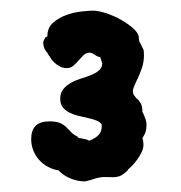

<svg xmlns="http://www.w3.org/2000/svg" viewBox="-20 -653 343 364"><path d="M257.8 -417Q257.8 -408.7 256.1 -403.3Q254.4 -397.9 250 -391.1Q251 -388.7 251.5 -385.3Q252 -381.8 252 -378.9Q252 -371.6 248.3 -364Q244.6 -356.4 239.7 -349.9Q234.9 -343.3 229.7 -338.1Q224.6 -333 222.2 -331.1H223.1Q213.4 -321.3 206.8 -319.1Q200.2 -316.9 193.4 -317.1Q186.5 -317.4 177.2 -317.4Q168 -317.4 152.8 -312L141.1 -309.1Q127 -309.1 113.5 -314.7Q100.1 -320.3 90.8 -330.1Q80.6 -331.5 71 -336.7Q61.5 -341.8 54.4 -349.6Q47.4 -357.4 43.2 -367.7Q39.1 -377.9 39.1 -389.2Q39.1 -422.9 73.2 -422.9Q86.9 -422.9 94 -419.7Q101.1 -416.5 105.7 -411.9Q110.4 -407.2 115.2 -402.1Q120.1 -397 128.9 -393.1V-392.1H126Q126 -391.6 128.9 -391.4Q131.8 -391.1 135.7 -390.4Q139.6 -389.6 143.3 -388.7Q147 -387.7 148.9 -386.2Q159.7 -390.1 166.3 -396.5Q172.9 -402.8 172.9 -414.1V-417Q169.4 -421.9 162.6 -424.6Q155.8 -427.2 147 -429.2Q138.2 -431.2 128.9 -433.3Q119.6 -435.5 111.8 -439.5Q104 -443.4 99.1 -449.5Q94.2 -455.6 94.2 -465.8Q94.2 -477.1 100.1 -484.1Q106 -491.2 114.7 -496.1Q123.5 -501 134 -504.2Q144.5 -507.3 153.3 -511Q162.1 -514.6 168 -519.8Q173.8 -524.9 173.8 -533.2L169.9 -544.9Q165.5 -544.9 159.7 -549.1Q153.8 -553.2 149.9 -553.2Q143.6 -553.2 138.7 -548.6Q133.8 -543.9 129.2 -538.6Q124.5 -533.2 119.4 -528.6Q114.3 -523.9 106.9 -523.9Q99.1 -523.9 93.3 -527.1Q87.4 -530.3 83.3 -534.2Q79.1 -538.1 77.1 -541.3Q75.2 -544.4 75.2 -543.9V-544.4Q75.2 -544.9 74.2 -545.9L69.8 -551.8H70.8Q66.9 -555.7 64.5 -560.5Q62 -565.4 62 -573.2Q62 -574.2 63.2 -576.7Q64.5 -579.1 65.9 -582L69.8 -584Q69.8 -600.6 80.8 -610.1Q91.8 -619.6 106.4 -624.8Q121.1 -629.9 135.3 -631.3Q149.4 -632.8 155.8 -632.8Q166.5 -632.8 181.4 -627.9Q196.3 -623 210 -615.2Q223.6 -607.4 233.4 -598.4Q243.2 -589.4 243.2 -581.1Q243.2 -579.6 243.7 -576.9Q244.1 -574.2 245.1 -571.8V-573.2L249 -564.9Q250.5 -562 251.7 -559.6Q252.9 -557.1 252.9 -547.9Q252.9 -535.2 248.8 -523.4Q244.6 -511.7 240.2 -502V-502.9Q236.8 -495.6 234.4 -489.5Q231.9 -483.4 231.9 -481Q231.9 -475.1 234.4 -471.9Q236.8 -468.8 240.2 -464.8V-465.8Q244.6 -461.4 247.3 -456.1Q250 -450.7 250 -440.9L252.9 -435.1Q254.4 -431.2 256.1 -426.3Q257.8 -421.4 257.8 -417Z"/></svg>

Font: Margarine
Style: Regular
Weight: 400
Designer: Astigmatic (AOETI)
Foundry: Astigmatic (AOETI)
Version: Version 1.000